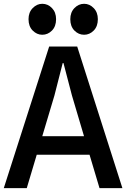

<svg xmlns="http://www.w3.org/2000/svg" viewBox="-24 -966 649 986"><path d="M-4.5 0 228.5 -727H372.5L604.5 0H487L422.5 -216L486.5 -171.5H139L176.5 -266.5H457.5L422 -217.5L345.5 -475.5L302 -642H298L255.5 -475.5L113.5 0ZM193 -787.5Q165.5 -787.5 144 -809Q122.5 -830.5 122.5 -867.5Q122.5 -902.5 144 -924.5Q165.5 -946.5 193 -946.5Q222 -946.5 243 -924.5Q264 -902.5 264 -867.5Q264 -830.5 242.8 -809Q221.5 -787.5 193 -787.5ZM408 -787.5Q379.5 -787.5 358.2 -809Q337 -830.5 337 -867.5Q337 -902.5 358.2 -924.5Q379.5 -946.5 408 -946.5Q436 -946.5 457.2 -924.5Q478.5 -902.5 478.5 -867.5Q478.5 -830.5 457.2 -809Q436 -787.5 408 -787.5Z"/></svg>

Font: Spline Sans Mono Medium
Style: Regular
Weight: 500
Monospace: yes
Version: Version 1.004